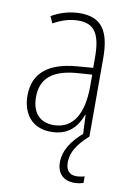

<svg xmlns="http://www.w3.org/2000/svg" viewBox="-86 -593 591 865"><g transform="rotate(10 210.0 -160.5)"><path d="M271 131C271 84 299 44 348 0H347V-357C347 -486 305 -539 210 -539C165 -539 119 -526 80 -503L94 -472C136 -496 174 -505 208 -505C279 -505 310 -466 310 -353V-307L237 -301C111 -291 40 -238 40 -133C40 -54 82 10 172 10C254 10 291 -38 311 -92H313L317 -6C266 38 236 86 236 137C236 189 266 218 315 218C332 218 347 215 357 211V181C349 184 334 187 319 187C287 187 271 168 271 131ZM240 -271 311 -276V-218C310 -101 270 -22 178 -22C115 -22 79 -62 79 -133C79 -219 133 -262 240 -271Z"/></g></svg>

Font: Noto Sans Gurmukhi UI Condensed ExtraLight
Style: Regular
Weight: 200
Width: 3
Designer: Jelle Bosma - Monotype Design Team
Foundry: Monotype Imaging Inc.
Version: Version 2.004